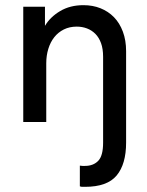

<svg xmlns="http://www.w3.org/2000/svg" viewBox="-20 -472 570 743"><path d="M309 251Q303 251 298.5 251Q294 251 289 249V169Q294 170 299 170Q304 170 309 170Q341 170 360 150.5Q379 131 379 80V-252Q379 -283 371 -305Q363 -327 349 -341Q335 -355 316.5 -362Q298 -369 277 -369Q249 -369 227 -358Q205 -347 190 -328Q175 -309 167 -283Q159 -257 159 -227V0H70V-446H154V-372Q174 -406 212.5 -429Q251 -452 303 -452Q339 -452 369 -440Q399 -428 421 -405.5Q443 -383 455.5 -349.5Q468 -316 468 -274V80Q468 163 431.5 207Q395 251 309 251Z"/></svg>

Font: Tilda Sans Medium
Style: Regular
Weight: 500
Designer: ParaType Ltd
Foundry: ParaType Ltd
Version: Version 1.009